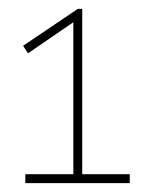

<svg xmlns="http://www.w3.org/2000/svg" viewBox="-20 -802 340 432"><path d="M272 -390H37V-410H145V-752L43 -682L32 -699L155 -782H165V-410H272Z"/></svg>

Font: Tanohe Sans Thin
Style: Regular
Weight: 100
Designer: Village Type and Design LLC & Cristiano Sobral
Foundry: Cooper Hewitt Smithsonian Design Museum
Version: Version 1.00;September 29, 2021;FontCreator 13.0.0.2655 64-b